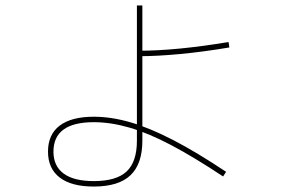

<svg xmlns="http://www.w3.org/2000/svg" viewBox="-20 -652 1040 704"><path d="M324 32Q242 32 199 -1Q156 -34 156 -96Q156 -159 199 -191.5Q242 -224 324 -224Q388 -224 458.5 -203.5Q529 -183 615 -138.5Q701 -94 809 -22L798 -5Q691 -76 607.5 -120Q524 -164 455 -184Q386 -204 324 -204Q250 -204 213 -177Q176 -150 176 -96Q176 -43 213.5 -15.5Q251 12 324 12Q407 12 444.5 -23.5Q482 -59 482 -136V-187V-632H502V-136Q502 -51 458.5 -9.5Q415 32 324 32ZM492 -466Q557 -466 640 -474Q723 -482 818 -498L821 -478Q726 -462 641.5 -454Q557 -446 492 -446Z"/></svg>

Font: M PLUS 2 Thin Thin
Style: Regular
Weight: 250
Version: Version 1.001